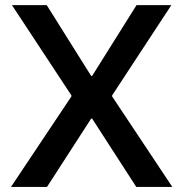

<svg xmlns="http://www.w3.org/2000/svg" viewBox="-20 -740 726 760"><path d="M344.7 -270.5H340.8L166 0H23.4L262.7 -358.4V-362.3L27.3 -719.7H165L340.8 -439.5H344.7L520.5 -719.7H658.2L423.8 -362.3V-358.4L662.1 0H519.5Z"/></svg>

Font: Reddit Sans Strawberry SemiBold
Style: Regular
Weight: 600
Designer: Stephen Hutchings
Foundry: Reddit
Version: Version 1.013